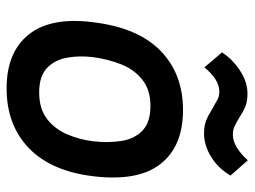

<svg xmlns="http://www.w3.org/2000/svg" viewBox="-112 -628 751 566"><g transform="rotate(90 263.0 -345.5)"><path d="M179 -573 135 -625Q155 -656 188.5 -678Q222 -700 256 -700Q279 -700 294 -694Q309 -688 327 -676Q344 -666 354 -661.5Q364 -657 378 -657Q413 -657 453 -701L498 -650Q477 -614 443 -593Q409 -572 374 -572Q352 -572 336.5 -578Q321 -584 302 -596Q285 -605 275 -611Q265 -617 250 -617Q215 -617 179 -573ZM46 -245Q62 -377 130 -443.5Q198 -510 305 -510Q412 -510 464 -443.5Q516 -377 500 -245Q485 -121 417 -55.5Q349 10 241 10Q134 10 82 -55.5Q30 -121 46 -245ZM253 -86Q301 -86 331 -109Q361 -132 376.5 -168.5Q392 -205 397 -245Q402 -290 396 -328.5Q390 -367 365.5 -390.5Q341 -414 293 -414Q246 -414 216 -390.5Q186 -367 170.5 -328.5Q155 -290 149 -245Q144 -205 150.5 -168.5Q157 -132 181 -109Q205 -86 253 -86Z"/></g></svg>

Font: Haskoy SemiBold
Style: Italic
Weight: 600
Designer: Ertekin Erdin
Foundry: Ertekin Erdin
Version: Version 2.000; ttfautohint (v1.8.4.7-5d5b)